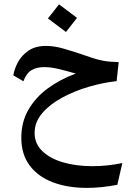

<svg xmlns="http://www.w3.org/2000/svg" viewBox="-20 -537 627 902"><path d="M414.1 243.7Q483.9 243.7 554.7 229L531.2 331.1Q456.1 345.7 388.2 345.7Q297.4 345.7 228 319.3Q158.7 293 119.4 240.5Q80.1 188 80.1 109.9Q80.1 36.6 113.3 -21.2Q146.5 -79.1 204.3 -121.6Q262.2 -164.1 335.9 -191.4Q290.5 -204.6 254.6 -213.1Q218.8 -221.7 188 -221.7Q152.8 -221.7 128.7 -207.8Q104.5 -193.8 89.8 -155.3L42.5 -183.1Q47.4 -213.4 64.7 -245.4Q82 -277.3 114.3 -299.3Q146.5 -321.3 196.3 -321.3Q235.4 -321.3 279.5 -308.3Q323.7 -295.4 355.5 -284.7Q385.3 -274.4 412.4 -265.4Q439.5 -256.3 460.9 -252.4Q476.6 -249 497.1 -247.3Q517.6 -245.6 537.6 -245.1L527.8 -155.8Q463.9 -148.9 396.5 -129.2Q329.1 -109.4 271.5 -78.1Q213.9 -46.9 178.2 -5.1Q142.6 36.6 142.6 87.4Q142.6 137.7 178.5 172.6Q214.4 207.5 275.9 225.6Q337.4 243.7 414.1 243.7ZM290 -386.7 205.1 -450.2 257.3 -516.6 341.8 -453.1Z"/></svg>

Font: Markazi Text SemiBold
Style: Regular
Weight: 600
Designer: Borna Izadpanah (Arabic designer), Fiona Ross (Arabic design director) and Florian Runge (Latin designer)
Foundry: Borna Izadpanah and Florian Runge
Version: Version 1.001; ttfautohint (v1.8.3)